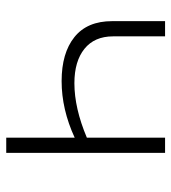

<svg xmlns="http://www.w3.org/2000/svg" viewBox="14 -576 562 631"><g transform="rotate(90 295.5 -261.0)"><path d="M483 -522V0H433V-225Q340 -182 247 -182Q155 -182 102.5 -224Q50 -266 50 -348V-522H100V-351Q100 -290 141 -257Q182 -224 254 -224Q336 -224 433 -265V-522Z"/></g></svg>

Font: Montserrat Atlas Light
Style: Regular
Weight: 300
Designer: Julieta Ulanovsky
Foundry: Julieta Ulanovsky
Version: Version 7.200